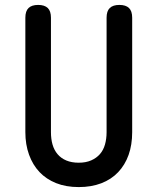

<svg xmlns="http://www.w3.org/2000/svg" viewBox="-20 -750 640 780"><path d="M83 -678Q83 -705 96 -717.5Q109 -730 135 -730Q161 -730 174 -717.5Q187 -705 187 -678V-213Q187 -185 193.5 -162.5Q200 -140 214 -123.5Q228 -107 249.5 -98Q271 -89 300 -89Q329 -89 350.5 -98.5Q372 -108 386 -124Q400 -140 406.5 -163Q413 -186 413 -213V-678Q413 -705 426 -717.5Q439 -730 465 -730Q491 -730 504 -717.5Q517 -705 517 -678V-213Q517 -162 502.5 -121Q488 -80 460 -50.5Q432 -21 391.5 -5.5Q351 10 300 10Q248 10 208 -6Q168 -22 140.5 -51Q113 -80 98 -121.5Q83 -163 83 -213Z"/></svg>

Font: Maple Mono Medium
Style: Regular
Weight: 500
Monospace: yes
Designer: subframe7536
Version: Version 7.000